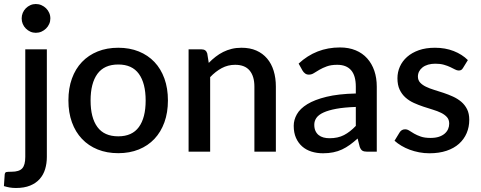

<svg xmlns="http://www.w3.org/2000/svg" viewBox="-56 -756 2395 957"><path d="M177.5 -510V26.5Q177.5 58.5 169 86.8Q160.5 115 142 136Q123.5 157 94.2 169Q65 181 23.5 181Q6 181 -8 178.5Q-22 176 -36.5 171.5L-32.5 113Q-31 103 -24.2 101.5Q-17.5 100 1.5 100Q39.5 100 54.8 83.2Q70 66.5 70 26.5V-510ZM195 -664Q195 -649.5 189.2 -636.5Q183.5 -623.5 173.5 -613.8Q163.5 -604 150.5 -598.2Q137.5 -592.5 122.5 -592.5Q108 -592.5 95.2 -598.2Q82.5 -604 72.8 -613.8Q63 -623.5 57.5 -636.5Q52 -649.5 52 -664Q52 -679 57.5 -692Q63 -705 72.8 -714.8Q82.5 -724.5 95.2 -730.2Q108 -736 122.5 -736Q137.5 -736 150.5 -730.2Q163.5 -724.5 173.5 -714.8Q183.5 -705 189.2 -692Q195 -679 195 -664Z M533.5 -518Q590 -518 635.8 -499.5Q681.5 -481 713.8 -447Q746 -413 763.5 -364.5Q781 -316 781 -255.5Q781 -195 763.5 -146.5Q746 -98 713.8 -63.8Q681.5 -29.5 635.8 -11Q590 7.5 533.5 7.5Q476.5 7.5 430.8 -11Q385 -29.5 352.5 -63.8Q320 -98 302.5 -146.5Q285 -195 285 -255.5Q285 -316 302.5 -364.5Q320 -413 352.5 -447Q385 -481 430.8 -499.5Q476.5 -518 533.5 -518ZM533.5 -76.5Q602.5 -76.5 636.2 -122.8Q670 -169 670 -255Q670 -341 636.2 -387.8Q602.5 -434.5 533.5 -434.5Q463.5 -434.5 429.5 -387.8Q395.5 -341 395.5 -255Q395.5 -169 429.5 -122.8Q463.5 -76.5 533.5 -76.5Z M984.5 -442.5Q1001 -459.5 1018.8 -473.2Q1036.5 -487 1056.5 -497Q1076.5 -507 1099 -512.5Q1121.5 -518 1148 -518Q1190 -518 1221.8 -504Q1253.5 -490 1275.2 -464.5Q1297 -439 1308 -403.2Q1319 -367.5 1319 -324.5V0H1212V-324.5Q1212 -376 1188.2 -404.5Q1164.5 -433 1116 -433Q1080 -433 1049.2 -416.5Q1018.5 -400 991.5 -371.5V0H884V-510H949Q971 -510 977 -489.5Z M1717.5 -223Q1660 -221 1620.5 -213.8Q1581 -206.5 1556.5 -195.2Q1532 -184 1521.2 -168.5Q1510.5 -153 1510.5 -134.5Q1510.5 -116.5 1516.2 -103.8Q1522 -91 1532.2 -82.8Q1542.5 -74.5 1556.2 -70.8Q1570 -67 1586.5 -67Q1628.5 -67 1658.8 -82.8Q1689 -98.5 1717.5 -128.5ZM1432.5 -439Q1519 -519.5 1638.5 -519.5Q1682.5 -519.5 1716.8 -505.2Q1751 -491 1774.2 -465Q1797.5 -439 1809.8 -403.2Q1822 -367.5 1822 -324V0H1774Q1758.5 0 1750.5 -4.8Q1742.5 -9.5 1737 -24L1726.5 -65.5Q1707 -48 1688 -34.2Q1669 -20.5 1648.8 -11Q1628.5 -1.5 1605.2 3.2Q1582 8 1554 8Q1523 8 1496.2 -0.5Q1469.5 -9 1450 -26.2Q1430.5 -43.5 1419.2 -69Q1408 -94.5 1408 -129Q1408 -158.5 1423.8 -186.5Q1439.5 -214.5 1475.8 -236.8Q1512 -259 1571.2 -273.5Q1630.5 -288 1717.5 -290V-324Q1717.5 -379 1694 -406Q1670.5 -433 1625 -433Q1594 -433 1573 -425.2Q1552 -417.5 1536.5 -408.5Q1521 -399.5 1509 -391.8Q1497 -384 1483.5 -384Q1472.5 -384 1464.8 -389.8Q1457 -395.5 1452 -404Z M2252 -417.5Q2248 -410.5 2243 -407.5Q2238 -404.5 2230.5 -404.5Q2222 -404.5 2212 -409.8Q2202 -415 2188.5 -421.5Q2175 -428 2156.8 -433.2Q2138.5 -438.5 2114 -438.5Q2094 -438.5 2077.8 -433.8Q2061.5 -429 2050.2 -420.2Q2039 -411.5 2033 -399.8Q2027 -388 2027 -374.5Q2027 -356.5 2038 -344.5Q2049 -332.5 2067 -323.8Q2085 -315 2108 -308Q2131 -301 2155 -293Q2179 -285 2202 -274.5Q2225 -264 2243 -248.8Q2261 -233.5 2272 -211.8Q2283 -190 2283 -159Q2283 -123 2270 -92.5Q2257 -62 2232 -39.5Q2207 -17 2169.8 -4.5Q2132.5 8 2084.5 8Q2058 8 2033.2 3.2Q2008.5 -1.5 1986.2 -9.8Q1964 -18 1944.8 -29.5Q1925.5 -41 1910.5 -54.5L1935.5 -95.5Q1940 -103 1946.8 -107.2Q1953.5 -111.5 1963.5 -111.5Q1974 -111.5 1984.2 -104.8Q1994.5 -98 2008.2 -90Q2022 -82 2041.5 -75.2Q2061 -68.5 2090 -68.5Q2114 -68.5 2131.5 -74.2Q2149 -80 2160.5 -90Q2172 -100 2177.5 -112.8Q2183 -125.5 2183 -140Q2183 -159.5 2172 -172Q2161 -184.5 2142.8 -193.5Q2124.5 -202.5 2101.2 -209.5Q2078 -216.5 2054 -224.5Q2030 -232.5 2006.8 -243Q1983.5 -253.5 1965.2 -269.8Q1947 -286 1936 -309.2Q1925 -332.5 1925 -366Q1925 -396.5 1937.2 -424Q1949.5 -451.5 1973.2 -472.5Q1997 -493.5 2031.8 -505.8Q2066.5 -518 2112 -518Q2163.5 -518 2205.5 -501.5Q2247.5 -485 2276 -456.5Z"/></svg>

Font: Lato 2
Style: Regular
Weight: 600
Designer: Lukasz Dziedzic with Adam Twardoch and Botio Nikoltchev
Foundry: tyPoland Lukasz Dziedzic
Version: Version 2.015; 2015-08-06; http://www.latofonts.com/